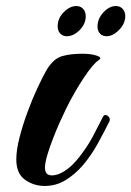

<svg xmlns="http://www.w3.org/2000/svg" viewBox="-20 -608 435 636"><path d="M128 8Q92 8 63 -12.5Q34 -33 34 -80Q34 -111 44.5 -152Q55 -193 71 -236.5Q87 -280 104.5 -317.5Q122 -355 136 -379Q158 -414 185.5 -422Q213 -430 253 -430Q282 -430 301 -423.5Q320 -417 307 -409Q288 -396 258 -351Q228 -306 200 -250Q192 -234 180 -207.5Q168 -181 156.5 -151.5Q145 -122 137 -95.5Q129 -69 129 -52Q129 -27 152 -27Q176 -27 206 -50Q220 -61 232 -75Q244 -89 254 -103Q274 -130 290.5 -161.5Q307 -193 321 -221Q324 -227 329 -227Q336 -227 341 -220Q346 -213 342 -205Q327 -175 305 -134.5Q283 -94 254 -60Q229 -31 197.5 -11.5Q166 8 128 8ZM201 -488Q188 -488 179.5 -497Q171 -506 171 -521Q171 -547 191 -567.5Q211 -588 233 -588Q247 -588 255.5 -578.5Q264 -569 264 -554Q264 -529 244 -508.5Q224 -488 201 -488ZM333 -488Q319 -488 311 -497Q303 -506 303 -520Q303 -546 322.5 -567Q342 -588 364 -588Q378 -588 386.5 -578.5Q395 -569 395 -555Q395 -530 374.5 -509Q354 -488 333 -488Z"/></svg>

Font: Praise
Style: Regular
Weight: 400
Designer: Robert E. Leuschke
Foundry: Robert E. Leuschke
Version: Version 1.100; ttfautohint (v1.8.3)